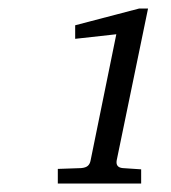

<svg xmlns="http://www.w3.org/2000/svg" viewBox="-20 -812 401 449"><path d="M252.9 -437Q250 -420.4 267.1 -418.9L310.1 -416V-382.8H115.2V-417L169.9 -418.9Q180.7 -419.9 185.5 -424.3Q190.4 -428.7 191.9 -437L252 -731.9L155.8 -721.2V-752.9L305.2 -792H326.2Z"/></svg>

Font: Charis SIL Am
Style: Italic
Weight: 400
Italic angle: -11°
Foundry: SIL International
Version: Version 5.000